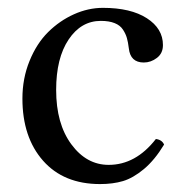

<svg xmlns="http://www.w3.org/2000/svg" viewBox="-20 -459 463 489"><path d="M397.9 -90.8Q374 -51.3 346.4 -28.3Q318.8 -5.4 293.2 2.2Q267.6 9.8 234.9 9.8Q142.1 9.8 89.6 -49.8Q37.1 -109.4 37.1 -208Q37.1 -259.3 55.2 -303.7Q73.2 -348.1 102.5 -377.2Q131.8 -406.2 168.2 -422.6Q204.6 -439 242.2 -439Q313 -439 354 -412.6Q395 -386.2 395 -344.2Q395 -323.2 379.6 -311.5Q364.3 -299.8 346.2 -299.8Q312 -299.8 308.1 -335.9Q306.2 -351.6 303.2 -362.1Q300.3 -372.6 293.2 -383.5Q286.1 -394.5 272 -400.1Q257.8 -405.8 236.8 -405.8Q186.5 -405.8 154.8 -358.4Q123 -311 123 -230Q123 -144 161.6 -91.6Q200.2 -39.1 256.8 -39.1Q325.7 -39.1 377 -105Q392.6 -103 397.9 -90.8Z"/></svg>

Font: Linux Libertine G
Style: Regular
Weight: 400
Designer: Philipp H. Poll
Foundry: Philipp H. Poll
Version: Version 4.7.5